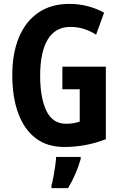

<svg xmlns="http://www.w3.org/2000/svg" viewBox="-20 -744 614 985"><path d="M300 -402H523V-30Q421 10 310 10Q222 10 163 -35Q104 -80 73.5 -163Q43 -246 43 -359Q43 -470 77 -552Q111 -634 176.5 -679Q242 -724 336 -724Q388 -724 433 -711.5Q478 -699 514 -679L473 -566Q411 -606 341 -606Q264 -606 225 -541.5Q186 -477 186 -355Q186 -242 218 -175.5Q250 -109 319 -109Q357 -109 389 -120V-286H300ZM394 72Q371 152 329 221H244V208Q249 191 254 164Q259 137 263 109Q267 81 268 61H394Z"/></svg>

Font: Noto Sans Lao ExtraCondensed
Style: Bold
Weight: 700
Width: 2
Designer: Monotype Design Team
Foundry: Monotype Imaging Inc.
Version: Version 2.003; ttfautohint (v1.8.4.7-5d5b)